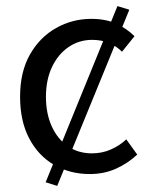

<svg xmlns="http://www.w3.org/2000/svg" viewBox="-20 -560 496 631"><path d="M168 51 130 39 366 -540 405 -528ZM275 12Q210 12 158 -18Q106 -48 76 -105Q46 -162 46 -242Q46 -324 78.5 -381Q111 -438 164.5 -468Q218 -498 280 -498Q328 -498 362.5 -482Q397 -466 422 -441L381 -390Q363 -408 338.5 -418.5Q314 -429 283 -429Q240 -429 205.5 -405.5Q171 -382 151 -340Q131 -298 131 -242Q131 -187 150 -145Q169 -103 203 -79.5Q237 -56 282 -56Q316 -56 345 -69Q374 -82 395 -102L431 -52Q400 -23 361 -5.5Q322 12 275 12Z"/></svg>

Font: Source Sans 3 ExtraLight
Style: Regular
Weight: 400
Version: Version 3.052;hotconv 1.1.0;makeotfexe 2.6.0